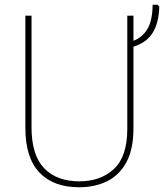

<svg xmlns="http://www.w3.org/2000/svg" viewBox="-20 -780 692 810"><path d="M543 -608Q579 -621 601 -656Q623 -691 624 -760H645L652 -752Q650 -683 624 -641.5Q598 -600 543 -583V-239Q543 -151 513.5 -96Q484 -41 432 -15.5Q380 10 314 10Q205 10 146 -52.5Q87 -115 87 -240V-714H113V-243Q113 -126 166 -70.5Q219 -15 315 -15Q405 -15 461 -67.5Q517 -120 517 -236V-714H543Z"/></svg>

Font: Noto Sans SemiCondensed Thin
Style: Regular
Weight: 100
Width: 4
Designer: Monotype Design Team
Foundry: Monotype Imaging Inc.
Version: Version 2.013; ttfautohint (v1.8.4.7-5d5b)